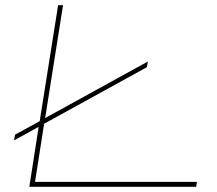

<svg xmlns="http://www.w3.org/2000/svg" viewBox="-20 -720 837 740"><path d="M93 0 129 -231 34 -179 38 -201 133 -253 204 -700H223L154 -265L550 -483L546 -461L150 -243L115 -19H739L736 0Z"/></svg>

Font: Georama Extra Expanded Thin
Style: Italic
Weight: 100
Width: 8
Italic angle: -9°
Designer: Jean-Baptiste Levee
Foundry: Production Type
Version: Version 1.000